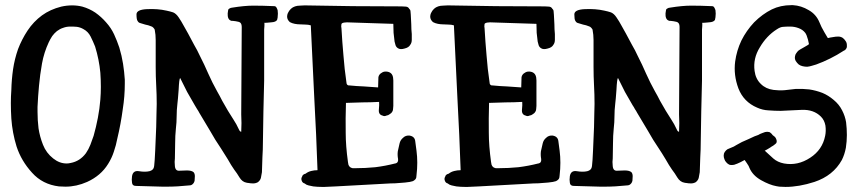

<svg xmlns="http://www.w3.org/2000/svg" viewBox="-20 -735 3363 752"><path d="M439.5 -192.4Q434.6 -166 425.8 -140.6Q418 -116.2 403.3 -92.8Q375 -46.9 321.3 -22.5Q279.3 -3.9 236.3 -3.9Q223.6 -3.9 210.9 -4.9Q146.5 -12.7 105.5 -58.6Q63.5 -104.5 44.9 -161.1Q28.3 -214.8 24.4 -270.5Q22.5 -300.8 22.5 -331.1Q22.5 -356.4 24.4 -382.8Q25.4 -423.8 31.2 -463.9Q37.1 -503.9 50.8 -543Q65.4 -581.1 87.9 -615.2Q111.3 -650.4 144.5 -674.8Q176.8 -698.2 219.7 -709Q241.2 -713.9 262.7 -713.9Q283.2 -713.9 302.7 -709Q330.1 -701.2 353.5 -685.5Q377 -668.9 395.5 -647.5Q415 -626 426.8 -600.6Q438.5 -575.2 447.3 -548.8Q457 -516.6 461.9 -485.4Q466.8 -454.1 468.8 -422.9Q468.8 -415 468.8 -407.2Q468.8 -357.4 460.9 -307.6Q453.1 -249 439.5 -192.4ZM352.5 -552.7Q344.7 -572.3 335 -591.8Q325.2 -611.3 306.6 -621.1Q294.9 -627.9 281.2 -629.9Q273.4 -630.9 265.6 -630.9Q260.7 -630.9 254.9 -630.9Q240.2 -630.9 227.5 -626Q214.8 -622.1 203.1 -613.3Q192.4 -604.5 184.6 -593.8Q176.8 -582 170.9 -569.3Q152.3 -529.3 144.5 -486.3Q136.7 -442.4 132.8 -399.4Q128.9 -358.4 127 -316.4Q127 -306.6 127 -296.9Q127 -263.7 130.9 -232.4Q135.7 -200.2 148.4 -168Q161.1 -135.7 188.5 -114.3Q212.9 -94.7 241.2 -94.7Q248 -94.7 256.8 -96.7Q293 -103.5 316.4 -134.8Q327.1 -150.4 334 -168Q340.8 -186.5 346.7 -203.1Q356.4 -237.3 363.3 -273.4Q370.1 -308.6 373 -344.7Q375 -370.1 375 -394.5Q375 -422.9 373 -450.2Q368.2 -502 352.5 -552.7Z M674.8 -328.1Q671.9 -303.7 671.9 -280.3Q671.9 -255.9 668.9 -231.4Q666 -203.1 666 -173.8Q666 -144.5 665 -114.3Q663.1 -102.5 665 -84Q667 -64.5 683.6 -66.4Q694.3 -66.4 711.9 -67.4Q730.5 -67.4 738.3 -60.5Q743.2 -54.7 743.2 -44.9Q743.2 -35.2 742.2 -27.3Q740.2 -18.6 734.4 -13.7Q729.5 -8.8 720.7 -8.8Q674.8 -3.9 633.8 -3.9Q625 -3.9 616.2 -3.9Q567.4 -4.9 512.7 -6.8Q498 -6.8 497.1 -19.5Q496.1 -26.4 496.1 -31.2Q496.1 -38.1 497.1 -44.9Q501 -68.4 524.4 -64.5Q547.9 -60.5 565.4 -64.5Q573.2 -66.4 578.1 -71.3Q583 -76.2 584 -86.9Q585.9 -101.6 587.9 -145.5Q589.8 -189.5 591.8 -237.3Q592.8 -262.7 592.8 -286.1Q593.8 -310.5 593.8 -328.1Q593.8 -364.3 591.8 -400.4Q589.8 -436.5 589.8 -472.7Q589.8 -498 589.8 -525.4Q589.8 -552.7 589.8 -578.1Q589.8 -588.9 588.9 -598.6Q586.9 -608.4 585.9 -619.1Q584 -623 580.1 -627Q576.2 -630.9 572.3 -631.8Q560.5 -636.7 548.8 -638.7Q538.1 -641.6 526.4 -645.5Q521.5 -647.5 518.6 -653.3Q514.6 -659.2 514.6 -678.7Q514.6 -697.3 555.7 -699.2Q597.7 -701.2 631.8 -693.4Q646.5 -690.4 658.2 -686.5Q669.9 -681.6 679.7 -667Q690.4 -651.4 699.2 -634.8Q708 -619.1 716.8 -603.5Q728.5 -582 740.2 -559.6Q752.9 -538.1 762.7 -516.6Q780.3 -482.4 795.9 -446.3Q811.5 -411.1 830.1 -377.9Q840.8 -359.4 850.6 -339.8Q861.3 -320.3 873 -300.8Q882.8 -284.2 894.5 -266.6Q906.2 -249 915 -229.5Q916 -226.6 918 -223.6Q919.9 -219.7 924.8 -218.8Q925.8 -235.4 925.8 -252.9Q924.8 -270.5 924.8 -287.1Q924.8 -373 925.8 -458Q926.8 -543 926.8 -627.9Q926.8 -627.9 926.8 -628.9Q926.8 -629.9 926.8 -629.9Q926.8 -646.5 915 -649.4Q903.3 -652.3 891.6 -653.3Q888.7 -653.3 886.7 -653.3Q883.8 -654.3 881.8 -655.3Q874 -659.2 872.1 -671.9Q871.1 -683.6 873 -691.4Q873 -694.3 874 -697.3Q876 -700.2 877.9 -701.2Q880.9 -703.1 883.8 -704.1Q886.7 -705.1 889.6 -705.1Q937.5 -712.9 972.7 -712.9Q1007.8 -712.9 1053.7 -710.9Q1059.6 -710.9 1062.5 -706.1Q1065.4 -701.2 1067.4 -695.3Q1068.4 -688.5 1068.4 -681.6Q1068.4 -673.8 1067.4 -667Q1067.4 -664.1 1066.4 -662.1Q1066.4 -660.2 1065.4 -657.2Q1060.5 -648.4 1042 -647.5Q1023.4 -645.5 1014.6 -645.5Q1016.6 -645.5 1015.6 -632.8Q1014.6 -620.1 1014.6 -619.1Q1014.6 -605.5 1014.6 -591.8Q1014.6 -578.1 1014.6 -564.5Q1014.6 -528.3 1014.6 -491.2Q1014.6 -455.1 1014.6 -418.9Q1013.7 -359.4 1011.7 -298.8Q1010.7 -239.3 1009.8 -179.7Q1009.8 -149.4 1007.8 -119.1Q1006.8 -88.9 1005.9 -60.5Q1003.9 -48.8 1002 -39.1Q1000 -29.3 990.2 -21.5Q981.4 -16.6 971.7 -16.6Q961.9 -16.6 951.2 -18.6Q944.3 -18.6 948.2 -18.6Q953.1 -18.6 945.3 -19.5Q928.7 -22.5 918 -40Q908.2 -56.6 897.5 -70.3Q885.7 -86.9 872.1 -111.3Q857.4 -135.7 845.7 -153.3Q822.3 -187.5 802.7 -222.7Q782.2 -256.8 760.7 -293Q756.8 -300.8 752 -307.6Q748 -315.4 743.2 -322.3Q727.5 -348.6 712.9 -375Q699.2 -402.3 685.5 -429.7Q681.6 -425.8 679.7 -383.8Q676.8 -342.8 674.8 -328.1Z M1223.6 -68.4Q1218.8 -210 1210.9 -351.6Q1204.1 -494.1 1197.3 -635.7Q1187.5 -638.7 1176.8 -638.7Q1165 -639.6 1155.3 -639.6Q1145.5 -639.6 1134.8 -641.6Q1124 -643.6 1115.2 -648.4Q1104.5 -658.2 1104.5 -669.9Q1104.5 -676.8 1107.4 -683.6Q1117.2 -704.1 1135.7 -710Q1144.5 -712.9 1154.3 -712.9Q1164.1 -713.9 1172.9 -713.9Q1266.6 -712.9 1362.3 -710.9Q1458 -710 1552.7 -710Q1561.5 -710 1570.3 -709Q1579.1 -708 1583 -700.2Q1587.9 -696.3 1587.9 -689.5Q1588.9 -683.6 1588.9 -677.7Q1589.8 -659.2 1590.8 -639.6Q1590.8 -620.1 1592.8 -601.6Q1592.8 -589.8 1592.8 -579.1Q1592.8 -567.4 1586.9 -559.6Q1581.1 -548.8 1564.5 -544.9Q1547.9 -540 1539.1 -545.9Q1532.2 -549.8 1529.3 -557.6Q1527.3 -565.4 1525.4 -572.3Q1523.4 -589.8 1521.5 -606.4Q1520.5 -624 1520.5 -641.6Q1472.7 -642.6 1429.7 -644.5Q1387.7 -645.5 1338.9 -647.5Q1333 -647.5 1327.1 -646.5Q1320.3 -645.5 1317.4 -641.6Q1316.4 -635.7 1316.4 -631.8Q1316.4 -627.9 1317.4 -624Q1320.3 -571.3 1325.2 -517.6Q1329.1 -464.8 1336.9 -412.1Q1336.9 -409.2 1337.9 -406.2Q1338.9 -404.3 1340.8 -402.3Q1341.8 -401.4 1344.7 -400.4Q1346.7 -400.4 1348.6 -400.4Q1377 -397.5 1405.3 -396.5Q1433.6 -394.5 1460.9 -392.6Q1461.9 -410.2 1461.9 -426.8Q1460.9 -443.4 1478.5 -452.1Q1486.3 -456.1 1498 -454.1Q1508.8 -452.1 1514.6 -444.3Q1518.6 -438.5 1519.5 -431.6Q1520.5 -425.8 1520.5 -419.9Q1520.5 -395.5 1520.5 -370.1Q1520.5 -344.7 1520.5 -320.3Q1520.5 -314.5 1519.5 -308.6Q1519.5 -302.7 1516.6 -297.9Q1513.7 -292 1506.8 -288.1Q1501 -283.2 1493.2 -282.2Q1489.3 -280.3 1485.4 -280.3Q1482.4 -280.3 1478.5 -282.2Q1461.9 -286.1 1463.9 -305.7Q1465.8 -324.2 1464.8 -335.9Q1431.6 -334 1399.4 -334Q1366.2 -333 1335 -332Q1333 -268.6 1334 -215.8Q1334 -164.1 1342.8 -100.6Q1343.8 -94.7 1344.7 -89.8Q1346.7 -84 1351.6 -80.1Q1356.4 -77.1 1361.3 -76.2Q1365.2 -76.2 1371.1 -76.2Q1411.1 -76.2 1450.2 -80.1Q1489.3 -85 1527.3 -94.7Q1530.3 -94.7 1533.2 -96.7Q1536.1 -97.7 1537.1 -100.6Q1539.1 -103.5 1539.1 -106.4Q1539.1 -109.4 1539.1 -112.3Q1536.1 -127.9 1538.1 -142.6Q1541 -157.2 1544.9 -172.9Q1547.9 -186.5 1558.6 -195.3Q1568.4 -205.1 1583 -204.1Q1604.5 -201.2 1606.4 -181.6Q1609.4 -162.1 1611.3 -144.5Q1614.3 -122.1 1614.3 -97.7Q1614.3 -73.2 1611.3 -48.8Q1611.3 -44.9 1610.4 -40Q1609.4 -35.2 1606.4 -32.2Q1601.6 -27.3 1596.7 -25.4Q1590.8 -23.4 1585 -22.5Q1566.4 -19.5 1547.9 -18.6Q1528.3 -16.6 1508.8 -16.6Q1456.1 -13.7 1401.4 -10.7Q1347.7 -7.8 1294.9 -4.9Q1273.4 -3.9 1251 -2.9Q1246.1 -2.9 1241.2 -2.9Q1223.6 -2.9 1207 -4.9Q1198.2 -6.8 1188.5 -8.8Q1179.7 -10.7 1172.9 -16.6Q1165 -18.6 1162.1 -26.4Q1158.2 -35.2 1163.1 -43Q1164.1 -47.9 1168 -50.8Q1171.9 -53.7 1176.8 -54.7Q1186.5 -62.5 1199.2 -65.4Q1210.9 -68.4 1223.6 -68.4Z M1784.2 -68.4Q1779.3 -210 1771.5 -351.6Q1764.6 -494.1 1757.8 -635.7Q1748 -638.7 1737.3 -638.7Q1725.6 -639.6 1715.8 -639.6Q1706.1 -639.6 1695.3 -641.6Q1684.6 -643.6 1675.8 -648.4Q1665 -658.2 1665 -669.9Q1665 -676.8 1668 -683.6Q1677.7 -704.1 1696.3 -710Q1705.1 -712.9 1714.8 -712.9Q1724.6 -713.9 1733.4 -713.9Q1827.1 -712.9 1922.9 -710.9Q2018.6 -710 2113.3 -710Q2122.1 -710 2130.9 -709Q2139.6 -708 2143.6 -700.2Q2148.4 -696.3 2148.4 -689.5Q2149.4 -683.6 2149.4 -677.7Q2150.4 -659.2 2151.4 -639.6Q2151.4 -620.1 2153.3 -601.6Q2153.3 -589.8 2153.3 -579.1Q2153.3 -567.4 2147.5 -559.6Q2141.6 -548.8 2125 -544.9Q2108.4 -540 2099.6 -545.9Q2092.8 -549.8 2089.8 -557.6Q2087.9 -565.4 2085.9 -572.3Q2084 -589.8 2082 -606.4Q2081.1 -624 2081.1 -641.6Q2033.2 -642.6 1990.2 -644.5Q1948.2 -645.5 1899.4 -647.5Q1893.6 -647.5 1887.7 -646.5Q1880.9 -645.5 1877.9 -641.6Q1877 -635.7 1877 -631.8Q1877 -627.9 1877.9 -624Q1880.9 -571.3 1885.7 -517.6Q1889.6 -464.8 1897.5 -412.1Q1897.5 -409.2 1898.4 -406.2Q1899.4 -404.3 1901.4 -402.3Q1902.3 -401.4 1905.3 -400.4Q1907.2 -400.4 1909.2 -400.4Q1937.5 -397.5 1965.8 -396.5Q1994.1 -394.5 2021.5 -392.6Q2022.5 -410.2 2022.5 -426.8Q2021.5 -443.4 2039.1 -452.1Q2046.9 -456.1 2058.6 -454.1Q2069.3 -452.1 2075.2 -444.3Q2079.1 -438.5 2080.1 -431.6Q2081.1 -425.8 2081.1 -419.9Q2081.1 -395.5 2081.1 -370.1Q2081.1 -344.7 2081.1 -320.3Q2081.1 -314.5 2080.1 -308.6Q2080.1 -302.7 2077.1 -297.9Q2074.2 -292 2067.4 -288.1Q2061.5 -283.2 2053.7 -282.2Q2049.8 -280.3 2045.9 -280.3Q2043 -280.3 2039.1 -282.2Q2022.5 -286.1 2024.4 -305.7Q2026.4 -324.2 2025.4 -335.9Q1992.2 -334 1960 -334Q1926.8 -333 1895.5 -332Q1893.6 -268.6 1894.5 -215.8Q1894.5 -164.1 1903.3 -100.6Q1904.3 -94.7 1905.3 -89.8Q1907.2 -84 1912.1 -80.1Q1917 -77.1 1921.9 -76.2Q1925.8 -76.2 1931.6 -76.2Q1971.7 -76.2 2010.7 -80.1Q2049.8 -85 2087.9 -94.7Q2090.8 -94.7 2093.8 -96.7Q2096.7 -97.7 2097.7 -100.6Q2099.6 -103.5 2099.6 -106.4Q2099.6 -109.4 2099.6 -112.3Q2096.7 -127.9 2098.6 -142.6Q2101.6 -157.2 2105.5 -172.9Q2108.4 -186.5 2119.1 -195.3Q2128.9 -205.1 2143.6 -204.1Q2165 -201.2 2167 -181.6Q2169.9 -162.1 2171.9 -144.5Q2174.8 -122.1 2174.8 -97.7Q2174.8 -73.2 2171.9 -48.8Q2171.9 -44.9 2170.9 -40Q2169.9 -35.2 2167 -32.2Q2162.1 -27.3 2157.2 -25.4Q2151.4 -23.4 2145.5 -22.5Q2127 -19.5 2108.4 -18.6Q2088.9 -16.6 2069.3 -16.6Q2016.6 -13.7 1961.9 -10.7Q1908.2 -7.8 1855.5 -4.9Q1834 -3.9 1811.5 -2.9Q1806.6 -2.9 1801.8 -2.9Q1784.2 -2.9 1767.6 -4.9Q1758.8 -6.8 1749 -8.8Q1740.2 -10.7 1733.4 -16.6Q1725.6 -18.6 1722.7 -26.4Q1718.8 -35.2 1723.6 -43Q1724.6 -47.9 1728.5 -50.8Q1732.4 -53.7 1737.3 -54.7Q1747.1 -62.5 1759.8 -65.4Q1771.5 -68.4 1784.2 -68.4Z M2389.6 -328.1Q2386.7 -303.7 2386.7 -280.3Q2386.7 -255.9 2383.8 -231.4Q2380.9 -203.1 2380.9 -173.8Q2380.9 -144.5 2379.9 -114.3Q2377.9 -102.5 2379.9 -84Q2381.8 -64.5 2398.4 -66.4Q2409.2 -66.4 2426.8 -67.4Q2445.3 -67.4 2453.1 -60.5Q2458 -54.7 2458 -44.9Q2458 -35.2 2457 -27.3Q2455.1 -18.6 2449.2 -13.7Q2444.3 -8.8 2435.5 -8.8Q2389.6 -3.9 2348.6 -3.9Q2339.8 -3.9 2331.1 -3.9Q2282.2 -4.9 2227.5 -6.8Q2212.9 -6.8 2211.9 -19.5Q2210.9 -26.4 2210.9 -31.2Q2210.9 -38.1 2211.9 -44.9Q2215.8 -68.4 2239.3 -64.5Q2262.7 -60.5 2280.3 -64.5Q2288.1 -66.4 2293 -71.3Q2297.9 -76.2 2298.8 -86.9Q2300.8 -101.6 2302.7 -145.5Q2304.7 -189.5 2306.6 -237.3Q2307.6 -262.7 2307.6 -286.1Q2308.6 -310.5 2308.6 -328.1Q2308.6 -364.3 2306.6 -400.4Q2304.7 -436.5 2304.7 -472.7Q2304.7 -498 2304.7 -525.4Q2304.7 -552.7 2304.7 -578.1Q2304.7 -588.9 2303.7 -598.6Q2301.8 -608.4 2300.8 -619.1Q2298.8 -623 2294.9 -627Q2291 -630.9 2287.1 -631.8Q2275.4 -636.7 2263.7 -638.7Q2252.9 -641.6 2241.2 -645.5Q2236.3 -647.5 2233.4 -653.3Q2229.5 -659.2 2229.5 -678.7Q2229.5 -697.3 2270.5 -699.2Q2312.5 -701.2 2346.7 -693.4Q2361.3 -690.4 2373 -686.5Q2384.8 -681.6 2394.5 -667Q2405.3 -651.4 2414.1 -634.8Q2422.9 -619.1 2431.6 -603.5Q2443.4 -582 2455.1 -559.6Q2467.8 -538.1 2477.5 -516.6Q2495.1 -482.4 2510.7 -446.3Q2526.4 -411.1 2544.9 -377.9Q2555.7 -359.4 2565.4 -339.8Q2576.2 -320.3 2587.9 -300.8Q2597.7 -284.2 2609.4 -266.6Q2621.1 -249 2629.9 -229.5Q2630.9 -226.6 2632.8 -223.6Q2634.8 -219.7 2639.6 -218.8Q2640.6 -235.4 2640.6 -252.9Q2639.6 -270.5 2639.6 -287.1Q2639.6 -373 2640.6 -458Q2641.6 -543 2641.6 -627.9Q2641.6 -627.9 2641.6 -628.9Q2641.6 -629.9 2641.6 -629.9Q2641.6 -646.5 2629.9 -649.4Q2618.2 -652.3 2606.4 -653.3Q2603.5 -653.3 2601.6 -653.3Q2598.6 -654.3 2596.7 -655.3Q2588.9 -659.2 2586.9 -671.9Q2585.9 -683.6 2587.9 -691.4Q2587.9 -694.3 2588.9 -697.3Q2590.8 -700.2 2592.8 -701.2Q2595.7 -703.1 2598.6 -704.1Q2601.6 -705.1 2604.5 -705.1Q2652.3 -712.9 2687.5 -712.9Q2722.7 -712.9 2768.6 -710.9Q2774.4 -710.9 2777.3 -706.1Q2780.3 -701.2 2782.2 -695.3Q2783.2 -688.5 2783.2 -681.6Q2783.2 -673.8 2782.2 -667Q2782.2 -664.1 2781.2 -662.1Q2781.2 -660.2 2780.3 -657.2Q2775.4 -648.4 2756.8 -647.5Q2738.3 -645.5 2729.5 -645.5Q2731.4 -645.5 2730.5 -632.8Q2729.5 -620.1 2729.5 -619.1Q2729.5 -605.5 2729.5 -591.8Q2729.5 -578.1 2729.5 -564.5Q2729.5 -528.3 2729.5 -491.2Q2729.5 -455.1 2729.5 -418.9Q2728.5 -359.4 2726.6 -298.8Q2725.6 -239.3 2724.6 -179.7Q2724.6 -149.4 2722.7 -119.1Q2721.7 -88.9 2720.7 -60.5Q2718.8 -48.8 2716.8 -39.1Q2714.8 -29.3 2705.1 -21.5Q2696.3 -16.6 2686.5 -16.6Q2676.8 -16.6 2666 -18.6Q2659.2 -18.6 2663.1 -18.6Q2668 -18.6 2660.2 -19.5Q2643.6 -22.5 2632.8 -40Q2623 -56.6 2612.3 -70.3Q2600.6 -86.9 2586.9 -111.3Q2572.3 -135.7 2560.5 -153.3Q2537.1 -187.5 2517.6 -222.7Q2497.1 -256.8 2475.6 -293Q2471.7 -300.8 2466.8 -307.6Q2462.9 -315.4 2458 -322.3Q2442.4 -348.6 2427.7 -375Q2414.1 -402.3 2400.4 -429.7Q2396.5 -425.8 2394.5 -383.8Q2391.6 -342.8 2389.6 -328.1Z M3221.7 -586.9Q3222.7 -585 3231.4 -587.9Q3240.2 -589.8 3243.2 -589.8Q3252.9 -591.8 3262.7 -591.8Q3272.5 -591.8 3280.3 -586.9Q3287.1 -582 3292 -574.2Q3296.9 -567.4 3296.9 -558.6Q3296.9 -554.7 3296.9 -550.8Q3295.9 -546.9 3293.9 -543.9Q3292 -541 3290 -539.1Q3287.1 -538.1 3284.2 -536.1Q3258.8 -519.5 3231.4 -505.9Q3204.1 -492.2 3176.8 -482.4Q3168 -479.5 3160.2 -477.5Q3151.4 -474.6 3141.6 -473.6Q3132.8 -473.6 3124 -475.6Q3115.2 -477.5 3108.4 -482.4Q3101.6 -488.3 3096.7 -496.1Q3091.8 -504.9 3093.8 -514.6Q3094.7 -521.5 3098.6 -526.4Q3102.5 -532.2 3106.4 -536.1Q3109.4 -539.1 3128.9 -549.8Q3148.4 -560.5 3148.4 -562.5Q3148.4 -562.5 3144.5 -580.1Q3139.6 -598.6 3133.8 -606.4Q3124 -619.1 3107.4 -625Q3091.8 -630.9 3075.2 -630.9Q3057.6 -630.9 3047.9 -629.9Q3037.1 -629.9 3022.5 -620.1Q2982.4 -594.7 2956.1 -549.8Q2928.7 -505.9 2935.5 -457Q2939.5 -425.8 2960 -406.2Q2979.5 -386.7 3009.8 -382.8Q3032.2 -379.9 3053.7 -381.8Q3075.2 -384.8 3096.7 -386.7Q3123 -387.7 3149.4 -384.8Q3175.8 -380.9 3201.2 -371.1Q3224.6 -361.3 3245.1 -343.8Q3266.6 -326.2 3278.3 -302.7Q3290 -280.3 3293.9 -255.9Q3296.9 -231.4 3296.9 -206.1Q3296.9 -181.6 3293 -156.2Q3288.1 -129.9 3277.3 -108.4Q3243.2 -46.9 3169.9 -22.5Q3109.4 -2.9 3056.6 -2.9Q3043.9 -2.9 3032.2 -3.9Q3029.3 -3.9 3026.4 -4.9Q3023.4 -4.9 3020.5 -5.9Q2994.1 -10.7 2960.9 -29.3Q2927.7 -47.9 2915 -78.1Q2914.1 -83 2905.3 -95.7Q2896.5 -108.4 2896.5 -108.4Q2896.5 -108.4 2879.9 -99.6Q2863.3 -91.8 2861.3 -91.8Q2855.5 -88.9 2849.6 -88.9Q2842.8 -87.9 2836.9 -89.8Q2830.1 -92.8 2825.2 -98.6Q2819.3 -104.5 2817.4 -111.3Q2814.5 -118.2 2814.5 -125Q2814.5 -126 2814.5 -126Q2814.5 -133.8 2818.4 -139.6Q2823.2 -146.5 2829.1 -150.4Q2835.9 -153.3 2842.8 -156.2Q2854.5 -160.2 2864.3 -167Q2874 -172.9 2885.7 -178.7Q2898.4 -184.6 2910.2 -189.5Q2922.9 -195.3 2935.5 -201.2Q2941.4 -203.1 2946.3 -205.1Q2952.1 -207 2956.1 -210Q2961.9 -211.9 2965.8 -213.9Q2970.7 -215.8 2976.6 -217.8Q2980.5 -218.8 2984.4 -218.8Q2989.3 -218.8 2993.2 -217.8Q2997.1 -215.8 3000 -212.9Q3002.9 -210.9 3005.9 -206.1Q3010.7 -202.1 3014.6 -199.2Q3018.6 -195.3 3020.5 -189.5Q3025.4 -176.8 3016.6 -170.9Q3008.8 -164.1 3001 -160.2Q2999 -158.2 2987.3 -151.4Q2974.6 -143.6 2974.6 -145.5Q2993.2 -128.9 3008.8 -114.3Q3025.4 -99.6 3050.8 -94.7Q3104.5 -85 3153.3 -117.2Q3201.2 -148.4 3211.9 -203.1Q3215.8 -221.7 3212.9 -243.2Q3209 -264.6 3195.3 -278.3Q3167 -306.6 3120.1 -304.7Q3072.3 -302.7 3038.1 -300.8Q3013.7 -300.8 2990.2 -302.7Q2966.8 -303.7 2945.3 -313.5Q2892.6 -335.9 2872.1 -388.7Q2852.5 -441.4 2859.4 -494.1Q2865.2 -537.1 2883.8 -576.2Q2903.3 -615.2 2933.6 -647.5Q2965.8 -679.7 3002.9 -698.2Q3037.1 -714.8 3079.1 -714.8Q3083 -714.8 3085.9 -714.8Q3118.2 -712.9 3147.5 -695.3Q3176.8 -678.7 3189.5 -647.5Q3196.3 -629.9 3209 -608.4Q3221.7 -586.9 3221.7 -586.9Z"/></svg>

Font: Little Wizzy
Style: Regular
Weight: 400
Version: Version 1.0